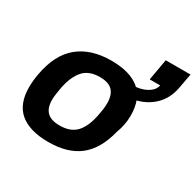

<svg xmlns="http://www.w3.org/2000/svg" viewBox="-152 -854 1054 1035"><g transform="rotate(30 375.5 -337.0)"><path d="M267.4 12Q151.7 12 91.2 -38.2Q30.8 -88.4 30.8 -192.3Q30.8 -211.8 32.7 -232.6Q34.6 -253.3 38.6 -274.5Q62.1 -410.1 140.3 -474.3Q218.4 -538.4 344.4 -538.4Q461.1 -538.4 521.7 -488.1Q582.2 -437.8 582.2 -332.9Q582.2 -302.8 576.7 -275.3Q571.3 -247.8 561 -220.9Q531.4 -100.9 459.8 -44.5Q388.3 12 267.4 12ZM276.7 -95.6Q344.6 -95.6 380 -134.6Q415.4 -173.6 429.9 -251.4Q434.3 -273.1 436.2 -287.1Q438 -301.1 438.5 -310.8Q439 -320.4 439 -328.6Q439 -378.9 414.4 -404.8Q389.8 -430.8 335.1 -430.8Q267.4 -430.8 232.3 -391Q197.1 -351.3 181.9 -274.8Q178.2 -253.3 176 -238.8Q173.8 -224.3 172.9 -214.8Q172 -205.2 172 -197.1Q172 -146 197 -120.8Q222 -95.6 276.7 -95.6ZM492.4 -411.1 504.3 -480.1Q557.6 -480.1 594.9 -501Q632.1 -521.8 638.3 -553.9H573L596.4 -686.4H750.6L733.7 -594.8Q718.4 -509.3 653.5 -460.2Q588.7 -411.1 492.4 -411.1Z"/></g></svg>

Font: Archivo Variable SemiBold
Style: Italic
Weight: 600
Italic angle: -10°
Designer: Hector Gatti
Foundry: Omnibus-Type
Version: Version 2.001